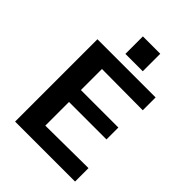

<svg xmlns="http://www.w3.org/2000/svg" viewBox="-251 -1018 1141 1141"><g transform="rotate(45 319.5 -447.5)"><path d="M266 -748V-895H412V-748ZM87 0V-692H576V-584L231 -586V-409H546V-309H231V-110L591 -113V0Z"/></g></svg>

Font: Coval
Style: ExtraBold
Weight: 800
Foundry: Context Ltd
Version: Version 001.000